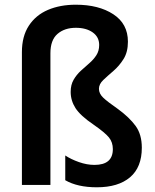

<svg xmlns="http://www.w3.org/2000/svg" viewBox="-20 -785 657 815"><path d="M523 -608Q523 -564 504.5 -534.5Q486 -505 461.5 -484Q437 -463 418.5 -445.5Q400 -428 400 -408Q400 -388 417.5 -371Q435 -354 481 -322Q530 -286 556 -250Q582 -214 582 -158Q582 -75 532 -32.5Q482 10 391 10Q309 10 257 -20V-125Q281 -109 315 -97Q349 -85 381 -85Q459 -85 459 -152Q459 -181 442.5 -201.5Q426 -222 377 -256Q321 -294 300.5 -326Q280 -358 280 -395Q280 -425 292.5 -446.5Q305 -468 323 -484.5Q341 -501 359 -516.5Q377 -532 389 -550.5Q401 -569 401 -594Q401 -628 373.5 -647.5Q346 -667 302 -667Q254 -667 224 -641Q194 -615 194 -559V0H73V-564Q73 -631 102.5 -676Q132 -721 183.5 -743Q235 -765 302 -765Q399 -765 461 -724.5Q523 -684 523 -608Z"/></svg>

Font: Noto Sans Arabic UI SmCn SmBd
Style: Regular
Weight: 600
Width: 4
Designer: Monotype Design Team, Nadine Chahine and Nizar Qandah
Foundry: Monotype Imaging Inc.
Version: Version 2.010; ttfautohint (v1.8.4.7-5d5b)